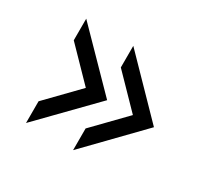

<svg xmlns="http://www.w3.org/2000/svg" viewBox="-91 -555 603 583"><g transform="rotate(30 211.0 -264.0)"><path d="M59.1 -157.2 163.1 -264.2 59.1 -371.1V-446.8L237.8 -264.2L59.1 -81.1ZM224.1 -157.2 328.1 -264.2 224.1 -371.1V-446.8L401.9 -264.2L224.1 -81.1Z"/></g></svg>

Font: D-DIN Condensed
Style: Regular
Weight: 400
Width: 3
Designer: Charles Nix
Foundry: Datto Inc.
Version: Version 1.00